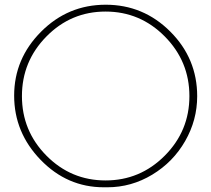

<svg xmlns="http://www.w3.org/2000/svg" viewBox="-20 -781 896 814"><path d="M435 13H420Q265 13 152.5 -103Q40 -219 40 -375.5Q40 -532 154 -646.5Q268 -761 428 -761Q588 -761 702 -647Q816 -533 816 -373Q816 -272 765 -183Q714 -94 625.5 -40.5Q537 13 435 13ZM783 -373.5Q783 -521 678.5 -626.5Q574 -732 427.5 -732Q281 -732 177 -626.5Q73 -521 73 -373.5Q73 -226 177 -121Q281 -16 427.5 -16Q574 -16 678.5 -121Q783 -226 783 -373.5Z"/></svg>

Font: Poiret One
Style: Regular
Weight: 400
Designer: Denis Masharov
Foundry: Denis Masharov
Version: Version 1.001